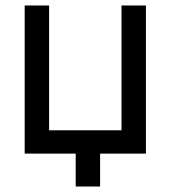

<svg xmlns="http://www.w3.org/2000/svg" viewBox="-20 -560 622 700"><path d="M256 120V0H70V-540H159V-85H423V-540H512V0H345V120Z"/></svg>

Font: Manrope Medium
Style: Medium
Weight: 500
Designer: Mikhail Sharanda
Foundry: Mikhail Sharanda
Version: Version 4.000;hotconv 1.0.109;makeotfexe 2.5.65596